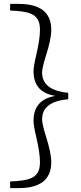

<svg xmlns="http://www.w3.org/2000/svg" viewBox="-20 -793 413 985"><path d="M76 172C187 172 243 128 243 39C243 8 234 -37 215 -96C202 -137 196 -166 196 -181C196 -242 241 -276 330 -284V-317C241 -325 196 -360 196 -421C196 -436 202 -464 215 -505C234 -563 243 -608 243 -640C243 -729 187 -773 76 -773H32V-739L66 -737C155 -730 185 -706 185 -639C185 -606 178 -562 165 -507C156 -469 152 -443 152 -428C152 -355 189 -313 264 -301C189 -288 152 -246 152 -173C152 -158 156 -132 165 -94C178 -39 185 5 185 38C185 105 155 129 66 136L32 138V172Z"/></svg>

Font: AllPunType Light
Style: Regular
Weight: 300
Version: 1.0